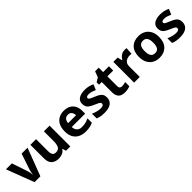

<svg xmlns="http://www.w3.org/2000/svg" viewBox="364 -2111 3571 3571"><g transform="rotate(-45 2149.0 -326.0)"><path d="M208 0 0 -546H156L261 -235Q267 -217 271.5 -197Q276 -177 278.5 -158Q281 -139 282 -123H286Q287 -140 290 -159Q293 -178 297.5 -197.5Q302 -217 308 -235L413 -546H569L361 0Z M1148 -546V0H1034L1014 -70H1006Q980 -28 934.5 -9Q889 10 838 10Q750 10 697 -37.5Q644 -85 644 -190V-546H793V-227Q793 -169 814 -139Q835 -109 881 -109Q949 -109 974 -155.5Q999 -202 999 -289V-546Z M1529 -556Q1605 -556 1659.5 -527Q1714 -498 1744 -443Q1774 -388 1774 -308V-236H1422Q1424 -173 1459.5 -137Q1495 -101 1558 -101Q1611 -101 1654 -111.5Q1697 -122 1743 -144V-29Q1703 -9 1658.5 0.5Q1614 10 1551 10Q1469 10 1406 -20.5Q1343 -51 1307 -113Q1271 -175 1271 -269Q1271 -365 1303.5 -428.5Q1336 -492 1394 -524Q1452 -556 1529 -556ZM1530 -450Q1487 -450 1458.5 -422Q1430 -394 1425 -335H1634Q1633 -385 1608 -417.5Q1583 -450 1530 -450Z M2276 -162Q2276 -79 2217.5 -34.5Q2159 10 2043 10Q1986 10 1945 2.5Q1904 -5 1863 -22V-145Q1907 -125 1958 -112Q2009 -99 2048 -99Q2092 -99 2110.5 -112Q2129 -125 2129 -146Q2129 -160 2121.5 -171Q2114 -182 2089 -196Q2064 -210 2011 -232Q1960 -254 1927 -275.5Q1894 -297 1878 -327.5Q1862 -358 1862 -404Q1862 -480 1921 -518Q1980 -556 2078 -556Q2129 -556 2175 -546Q2221 -536 2270 -513L2225 -406Q2185 -423 2149 -434.5Q2113 -446 2076 -446Q2043 -446 2026.5 -437Q2010 -428 2010 -410Q2010 -397 2018.5 -386.5Q2027 -376 2051.5 -364Q2076 -352 2124 -332Q2171 -313 2205 -292.5Q2239 -272 2257.5 -241.5Q2276 -211 2276 -162Z M2622 -109Q2647 -109 2670 -114Q2693 -119 2716 -126V-15Q2692 -5 2656.5 2.5Q2621 10 2579 10Q2530 10 2491.5 -6Q2453 -22 2430.5 -61.5Q2408 -101 2408 -171V-434H2337V-497L2419 -547L2462 -662H2557V-546H2710V-434H2557V-171Q2557 -140 2575 -124.5Q2593 -109 2622 -109Z M3131 -556Q3142 -556 3157 -555Q3172 -554 3181 -552L3170 -412Q3163 -414 3149.5 -415.5Q3136 -417 3126 -417Q3088 -417 3053 -403.5Q3018 -390 2996.5 -360Q2975 -330 2975 -278V0H2826V-546H2939L2961 -454H2968Q2992 -496 3034 -526Q3076 -556 3131 -556Z M3756 -274Q3756 -138 3684.5 -64Q3613 10 3490 10Q3414 10 3354.5 -23Q3295 -56 3261 -119.5Q3227 -183 3227 -274Q3227 -410 3298 -483Q3369 -556 3493 -556Q3570 -556 3629 -523Q3688 -490 3722 -427.5Q3756 -365 3756 -274ZM3379 -274Q3379 -193 3405.5 -151.5Q3432 -110 3492 -110Q3551 -110 3577.5 -151.5Q3604 -193 3604 -274Q3604 -355 3577.5 -395.5Q3551 -436 3492 -436Q3432 -436 3405.5 -395.5Q3379 -355 3379 -274Z M4260 -162Q4260 -79 4201.5 -34.5Q4143 10 4027 10Q3970 10 3929 2.5Q3888 -5 3847 -22V-145Q3891 -125 3942 -112Q3993 -99 4032 -99Q4076 -99 4094.5 -112Q4113 -125 4113 -146Q4113 -160 4105.5 -171Q4098 -182 4073 -196Q4048 -210 3995 -232Q3944 -254 3911 -275.5Q3878 -297 3862 -327.5Q3846 -358 3846 -404Q3846 -480 3905 -518Q3964 -556 4062 -556Q4113 -556 4159 -546Q4205 -536 4254 -513L4209 -406Q4169 -423 4133 -434.5Q4097 -446 4060 -446Q4027 -446 4010.5 -437Q3994 -428 3994 -410Q3994 -397 4002.5 -386.5Q4011 -376 4035.5 -364Q4060 -352 4108 -332Q4155 -313 4189 -292.5Q4223 -272 4241.5 -241.5Q4260 -211 4260 -162Z"/></g></svg>

Font: Noto Sans Sundanese
Style: Bold
Weight: 700
Version: Version 2.003